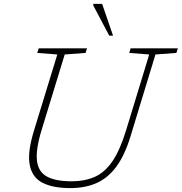

<svg xmlns="http://www.w3.org/2000/svg" viewBox="-20 -955 932 985"><path d="M192.5 -285Q162.5 -186 169.8 -129.2Q177 -72.5 221.5 -48.8Q266 -25 346.5 -25Q417 -25 468.5 -48.8Q520 -72.5 558.2 -129.8Q596.5 -187 627 -287L745.5 -675.5L643 -683.5L650 -707H892.5L885 -683.5L777.5 -675.5L650 -257Q620 -158 576.5 -99.5Q533 -41 474.5 -15.5Q416 10 340.5 10Q252 10 198.5 -17.2Q145 -44.5 132.5 -108.8Q120 -173 154 -284L274 -675.5L171 -683.5L178.5 -707H426.5L419 -683.5L312 -675.5ZM560 -772H540.5L458.5 -927V-935H504Z"/></svg>

Font: Newsreader 6pt ExtraLight
Style: Italic
Weight: 275
Italic angle: -17°
Designer: Hugues Gentile
Foundry: Production Type
Version: Version 1.003; ttfautohint (v1.8.3)